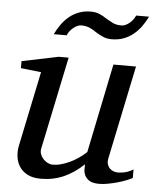

<svg xmlns="http://www.w3.org/2000/svg" viewBox="-51 -735 636 790"><g transform="rotate(5 266.5 -339.5)"><path d="M523.9 -23.9Q514.6 -18.6 498.3 -12.2Q481.9 -5.9 462.9 -0.5Q443.8 4.9 424.1 8.5Q404.3 12.2 388.2 12.2Q359.9 12.2 346.2 2.7Q332.5 -6.8 327.4 -19.3Q322.3 -31.7 322.8 -44.4Q323.2 -57.1 323.2 -63Q283.7 -25.4 240.5 -6.6Q197.3 12.2 147 12.2Q112.3 12.2 90.3 0Q68.4 -12.2 57.1 -30.8Q45.9 -49.3 43.5 -71.3Q41 -93.3 44.9 -112.8L109.9 -424.8L25.9 -434.1V-462.9L176.8 -494.1H217.8L138.2 -112.8Q135.3 -100.1 139.4 -88.6Q143.6 -77.1 151.6 -68.6Q159.7 -60.1 169.9 -54.9Q180.2 -49.8 189.9 -49.8Q208 -49.8 226.3 -54.9Q244.6 -60.1 262.7 -68.8Q280.8 -77.6 297.4 -89.1Q314 -100.6 328.1 -113.8L403.8 -481.9H497.1L417 -97.2Q413.6 -81.5 417 -71Q420.4 -60.5 427.5 -53.7Q434.6 -46.9 443.6 -43.9Q452.6 -41 460.9 -41Q470.7 -41 486.8 -43.9Q502.9 -46.9 523.9 -59.1ZM532.7 -690.9Q522 -668.9 508.1 -649.7Q494.1 -630.4 476.3 -616Q458.5 -601.6 436.5 -593.3Q414.6 -585 387.7 -585Q367.2 -585 352.1 -591.6Q336.9 -598.1 321.3 -607.9Q314.9 -612.3 308.6 -616.2Q302.2 -620.1 294.7 -623.5Q287.1 -627 278.1 -628.9Q269 -630.9 257.3 -630.9Q251 -630.9 242.9 -627.4Q234.9 -624 227.1 -617.9Q219.2 -611.8 212.4 -603.5Q205.6 -595.2 201.7 -585H148.4Q158.7 -606.9 172.6 -626.2Q186.5 -645.5 204.1 -659.9Q221.7 -674.3 243.7 -682.6Q265.6 -690.9 292.5 -690.9Q313 -690.9 328.4 -684.3Q343.8 -677.7 359.4 -667Q372.1 -659.7 386.2 -652.3Q400.4 -645 423.3 -645Q430.2 -645 438.2 -648.4Q446.3 -651.9 454.1 -658Q461.9 -664.1 468.5 -672.4Q475.1 -680.7 479.5 -690.9Z"/></g></svg>

Font: Charis SIL Am
Style: Italic
Weight: 400
Italic angle: -11°
Foundry: SIL International
Version: Version 5.000